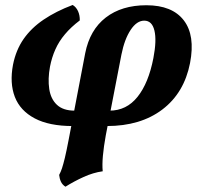

<svg xmlns="http://www.w3.org/2000/svg" viewBox="-20 -486 795 754"><path d="M237.1 247.2Q224.9 239.6 219.4 227.7Q213.8 215.8 212.3 201Q218.9 188.6 223.6 174.4Q228.3 160.2 234.6 134.4Q240.8 108.6 249.4 63.8L314.6 -277Q332.7 -368.7 395.4 -417.1Q458 -465.4 554.9 -465.4Q656.1 -465.4 701.7 -406.2Q747.3 -347 726.3 -238.3Q703.3 -121 617.6 -56Q532 9 399.5 9L410.2 -51.5Q476.8 -51.5 520.1 -105.7Q563.4 -159.8 582.4 -258Q595.8 -327.3 586.4 -366.1Q577.1 -404.9 546.4 -404.9Q517.1 -404.9 493 -368.5Q468.9 -332.1 456.9 -271.8L395.4 45.6Q387.4 89.6 384.1 125.6Q380.9 161.6 383.4 186.6Q345.8 191.9 308.3 209Q270.7 226.1 237.1 247.2ZM265.7 9Q173.2 9 116.2 -21.2Q59.2 -51.4 38.3 -105.4Q17.5 -159.4 31 -231.5Q42.5 -289.4 72.7 -332.9Q103 -376.3 151.6 -409.1Q200.1 -441.9 265.4 -466.5Q279.1 -458.3 286.5 -442Q293.8 -425.7 293.3 -405.8Q258.9 -379.8 235.2 -351.6Q211.4 -323.5 197.4 -291.9Q183.3 -260.4 176.3 -224Q167.5 -176.1 173.4 -136.6Q179.3 -97 203.7 -74.3Q228 -51.5 273.3 -51.5Z"/></svg>

Font: Vollkorn
Style: Italic
Weight: 400
Italic angle: -11°
Designer: Friedrich Althausen
Foundry: Friedrich Althausen
Version: Version 5.001